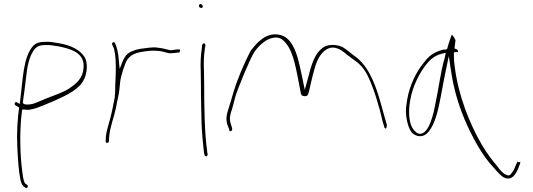

<svg xmlns="http://www.w3.org/2000/svg" viewBox="-20 -729 2621 945"><path d="M55 -211 74 -200C66 -141 62 -76 65 -10C68 52 71 109 81 158C86 180 92 186 105 195C113 201 122 187 114 181L105 175L103 173C93 156 92 130 89 110C79 33 77 -63 84 -146L89 -190H102C113 -187 125 -188 139 -192H140C171 -199 215 -220 250 -234C313 -263 372 -290 395 -341C409 -372 413 -421 397 -447C373 -485 329 -506 271 -516C245 -520 227 -525 201 -523H199C172 -523 156 -516 146 -506C93 -452 93 -337 79 -232L77 -217L64 -225C55 -231 48 -218 55 -211ZM93 -222V-227C95 -244 97 -263 100 -280C110 -345 110 -423 141 -473V-474C152 -490 162 -507 199 -507C225 -509 246 -504 267 -501C316 -491 384 -476 391 -416C396 -358 367 -327 335 -304C298 -273 236 -258 181 -233H180C157 -223 136 -212 105 -215C105 -214 94 -219 93 -222Z M500 -35C500 -28 503 -26 506 -26C513 -26 515 -27 516 -34L517 -53C521 -104 541 -151 551 -199C556 -232 566 -263 568 -292C570 -314 572 -339 578 -358L586 -386L597 -416C608 -449 636 -468 680 -474L699 -477C725 -481 752 -480 771 -477C792 -474 807 -465 823 -467H824C832 -467 846 -469 851 -470H860C867 -472 870 -489 859 -486H852C843 -484 833 -484 825 -482H823C817 -482 813 -483 809 -484L792 -488C785 -490 780 -491 773 -492L752 -495C728 -498 699 -492 673 -489L649 -484L623 -474C603 -463 594 -451 584 -428L569 -390L565 -431C562 -466 557 -495 546 -517C542 -527 528 -518 532 -511V-510C534 -503 539 -498 542 -485C549 -457 550 -423 550 -389C550 -375 550 -364 549 -351C549 -332 547 -317 547 -302V-284C547 -275 546 -266 545 -258V-251C538 -217 532 -181 523 -148C515 -116 503 -83 501 -54ZM551 -189Z M959 -700C959 -695 964 -690 970 -690C976 -690 978 -692 978 -698C978 -703 972 -709 967 -709C962 -709 959 -706 959 -700ZM968 -376C968 -352 969 -328 969 -301C969 -274 969 -246 970 -216L972 -124C973 -84 980 -8 984 23L987 34C987 36 987 36 991 39C998 44 1002 36 1002 30L1000 20V19C987 -73 985 -196 985 -301C985 -328 984 -352 984 -376C982 -414 983 -455 988 -487L991 -506C991 -507 991 -509 989 -512C983 -520 977 -513 975 -508L973 -489V-488C968 -456 966 -417 968 -376Z M1100 -112 1108 -94C1108 -86 1110 -80 1116 -84C1123 -86 1124 -90 1122 -98V-99L1116 -119C1107 -147 1113 -166 1122 -192C1127 -208 1132 -229 1138 -252C1149 -291 1211 -442 1232 -473C1246 -494 1263 -510 1276 -520C1289 -531 1303 -537 1316 -541C1354 -552 1372 -535 1388 -515C1427 -470 1440 -373 1454 -305C1458 -284 1460 -270 1463 -264C1464 -260 1466 -258 1476 -256C1492 -254 1496 -259 1501 -280C1506 -306 1513 -329 1519 -357C1532 -405 1543 -459 1589 -487C1632 -511 1672 -473 1686 -461L1725 -432C1759 -409 1779 -381 1795 -345C1822 -288 1849 -196 1864 -128L1870 -109C1870 -105 1871 -104 1873 -100C1881 -89 1884 -104 1884 -115L1879 -133C1875 -145 1869 -167 1861 -196C1834 -296 1804 -387 1739 -443C1710 -463 1692 -482 1665 -498C1638 -510 1603 -512 1576 -499C1527 -469 1512 -407 1495 -341L1480 -287L1469 -341C1451 -423 1434 -540 1359 -557C1319 -567 1285 -551 1262 -531C1246 -519 1232 -502 1215 -481C1204 -461 1186 -424 1164 -372C1130 -290 1127 -263 1106 -198C1095 -166 1090 -143 1100 -112Z M1978 -176C1980 -136 1991 -95 2008 -75C2029 -56 2059 -51 2082 -73C2111 -100 2129 -155 2141 -212C2153 -267 2162 -325 2174 -381L2189 -453L2200 -380C2212 -297 2234 -220 2266 -143C2301 -60 2354 39 2410 96C2434 125 2451 142 2466 147C2501 159 2519 129 2533 94L2541 72C2543 70 2540 69 2535 68C2529 72 2528 69 2527 63V66L2517 88C2512 102 2506 114 2498 123C2491 135 2482 137 2471 131C2457 126 2442 110 2426 87C2404 62 2379 29 2354 -12C2290 -121 2235 -262 2218 -402C2215 -421 2214 -438 2214 -453V-471L2224 -473C2232 -473 2235 -472 2235 -471V-473C2235 -482 2231 -487 2217 -490C2218 -507 2221 -518 2222 -531C2216 -545 2208 -555 2204 -558C2204 -557 2201 -553 2200 -549C2196 -539 2184 -503 2180 -486L2179 -488C2174 -484 2173 -485 2163 -485C2116 -473 2092 -455 2067 -422C2030 -378 1996 -310 1984 -238C1980 -214 1977 -194 1978 -176ZM1999 -236C2011 -305 2044 -369 2079 -413C2096 -434 2116 -454 2152 -464L2174 -469L2169 -445C2148 -375 2139 -290 2122 -214C2116 -180 2092 -61 2042 -71C2034 -73 2027 -78 2020 -86C1989 -117 1990 -186 1999 -236Z"/></svg>

Font: Stray Cat
Style: ExLtExt
Weight: 200
Version: Version 1.0